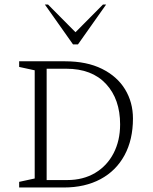

<svg xmlns="http://www.w3.org/2000/svg" viewBox="-20 -832 680 852"><path d="M65 0V-25L134 -40V-520L65 -535V-560H269Q365 -560 432.5 -526.5Q500 -493 535 -435.5Q570 -378 570 -306Q570 -212 532.5 -143Q495 -74 426 -37Q357 0 263 0ZM274 -527H187V-33H278Q349 -33 402 -64.5Q455 -96 484 -152Q513 -208 513 -280Q513 -392 450.5 -459.5Q388 -527 274 -527ZM304 -635 179 -812H193L315 -689L437 -812H451L326 -635Z"/></svg>

Font: Spectral SC ExtraLight
Style: Regular
Weight: 275
Designer: Jean-Baptiste Levee
Foundry: Production Type
Version: Version 2.001